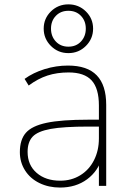

<svg xmlns="http://www.w3.org/2000/svg" viewBox="-20 -845 604 873"><path d="M70.3 -153.3Q70.3 -210 97.7 -241.2Q125 -272.5 191.9 -286.6Q258.8 -300.8 381.8 -300.8H442.4V-269.5H382.8Q269.5 -269.5 210.4 -258.8Q151.4 -248 128.4 -223.6Q105.5 -199.2 105.5 -154.3Q105.5 -94.7 146.5 -59.1Q187.5 -23.4 253.9 -23.4Q304.7 -23.4 344.7 -47.9Q384.8 -72.3 407.2 -116.2Q429.7 -160.2 429.7 -215.8V-365.2Q429.7 -443.4 396.5 -479.5Q363.3 -515.6 292 -515.6Q239.3 -515.6 195.8 -501.5Q152.3 -487.3 110.4 -456.1L91.8 -486.3Q130.9 -514.6 183.1 -530.8Q235.4 -546.9 289.1 -546.9Q377 -546.9 419.9 -502.4Q462.9 -458 462.9 -368.2V0H429.7V-129.9H444.3Q426.8 -67.4 376 -29.8Q325.2 7.8 252.9 7.8Q201.2 7.8 159.2 -12.7Q117.2 -33.2 93.8 -70.3Q70.3 -107.4 70.3 -153.3ZM178.7 -714.8Q178.7 -760.7 211.4 -793Q244.1 -825.2 291 -825.2Q337.9 -825.2 370.6 -793Q403.3 -760.7 403.3 -714.8Q403.3 -668.9 370.6 -636.2Q337.9 -603.5 291 -603.5Q244.1 -603.5 211.4 -636.2Q178.7 -668.9 178.7 -714.8ZM370.1 -714.8Q370.1 -750 348.1 -772.9Q326.2 -795.9 291 -795.9Q255.9 -795.9 233.9 -772.9Q211.9 -750 211.9 -714.8Q211.9 -679.7 233.9 -656.2Q255.9 -632.8 291 -632.8Q326.2 -632.8 348.1 -656.2Q370.1 -679.7 370.1 -714.8Z"/></svg>

Font: Min Sans VF VF
Style: Regular
Weight: 400
Designer: Jinseong-Kim, NotoSansCJK, Nunito
Foundry: Jinseong-Kim
Version: Version 1.420;Glyphs 3.1.2 (3151)